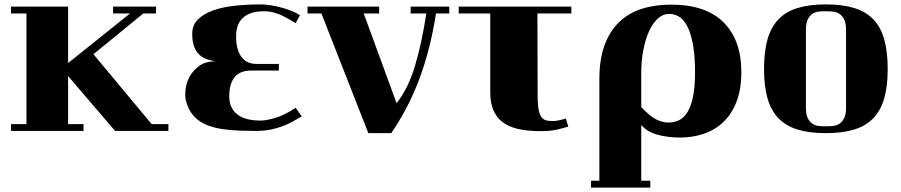

<svg xmlns="http://www.w3.org/2000/svg" viewBox="-20 -533 4089 871"><path d="M289 -188V30H359V61H30V30H100V-472H30V-503H289V-247L570 -472H493V-503H688V-472H630L404 -287L668 30H744V61H502Z M1139 61Q1070 61 1016 56Q962 51 923 36Q884 21 859 -6.5Q834 -34 823 -78Q819 -95 821.5 -124.5Q824 -154 839 -183Q854 -212 883 -233.5Q912 -255 960 -255Q902 -262 877 -292.5Q852 -323 852 -380Q852 -419 877.5 -444.5Q903 -470 946 -485.5Q989 -501 1045.5 -507Q1102 -513 1163 -513Q1184 -513 1208.5 -509Q1233 -505 1257.5 -498.5Q1282 -492 1304 -483Q1326 -474 1341 -464L1321 -428Q1275 -457 1243 -469.5Q1211 -482 1177 -482Q1116 -482 1083.5 -453.5Q1051 -425 1051 -368Q1051 -309 1074.5 -276Q1098 -243 1143 -243H1245V-213H1120Q1069 -213 1044.5 -183Q1020 -153 1020 -96Q1020 -42 1056.5 -14Q1093 14 1162 14Q1187 14 1228.5 2Q1270 -10 1321 -44L1349 -5Q1330 6 1308.5 18Q1287 30 1262 39.5Q1237 49 1207 55Q1177 61 1139 61Z M1779 -65Q1832 -131 1863 -235.5Q1894 -340 1914 -472H1843V-503H2018V-472H1958Q1942 -372 1920 -292Q1898 -212 1871.5 -147Q1845 -82 1816 -29Q1787 24 1755 71H1651L1438 -472H1375V-503H1700V-472H1630Z M2061 -503H2572V-472H2418L2419 -85Q2420 -49 2425 -28.5Q2430 -8 2439.5 2Q2449 12 2461.5 14Q2474 16 2490 16Q2502 16 2517.5 12.5Q2533 9 2547 5L2558 41Q2543 46 2511.5 54Q2480 62 2433 62Q2309 62 2256.5 18.5Q2204 -25 2204 -113V-472H2061Z M2699 287V-175Q2699 -263 2722 -326.5Q2745 -390 2787.5 -431.5Q2830 -473 2890 -492.5Q2950 -512 3024 -512Q3182 -512 3262.5 -431.5Q3343 -351 3343 -206Q3343 -127 3321 -71Q3299 -15 3261 21Q3223 57 3172.5 74Q3122 91 3065 91Q3013 91 2965.5 79Q2918 67 2889 34V287H2930V318H2661V287ZM3012 23Q3037 23 3059 13Q3081 3 3097.5 -22.5Q3114 -48 3123.5 -92.5Q3133 -137 3133 -206Q3133 -331 3104 -400.5Q3075 -470 3015 -470Q2988 -470 2964.5 -449Q2941 -428 2924.5 -391.5Q2908 -355 2898.5 -306.5Q2889 -258 2889 -202V-47Q2930 -4 2958.5 9.5Q2987 23 3012 23Z M3446 -220Q3446 -298 3461.5 -353.5Q3477 -409 3510.5 -444.5Q3544 -480 3597.5 -496.5Q3651 -513 3726 -513Q3802 -513 3855.5 -496.5Q3909 -480 3942.5 -444.5Q3976 -409 3991.5 -353.5Q4007 -298 4007 -220Q4007 -143 3991.5 -88Q3976 -33 3942.5 2.5Q3909 38 3855.5 54.5Q3802 71 3726 71Q3651 71 3597.5 54.5Q3544 38 3510.5 2.5Q3477 -33 3461.5 -88Q3446 -143 3446 -220ZM3818 -397Q3818 -428 3809.5 -445Q3801 -462 3787.5 -470.5Q3774 -479 3758 -480.5Q3742 -482 3726 -482Q3711 -482 3695 -480.5Q3679 -479 3666 -470.5Q3653 -462 3644.5 -445Q3636 -428 3636 -397V-45Q3636 -14 3644.5 3Q3653 20 3666 28.5Q3679 37 3695 38.5Q3711 40 3726 40Q3742 40 3758 38.5Q3774 37 3787.5 28.5Q3801 20 3809.5 3Q3818 -14 3818 -45Z"/></svg>

Font: Cafe24 ClassicType
Style: Regular
Weight: 400
Designer: Cafe24 thkim, hmlim, mnelim & 4IR
Foundry: Cafe24
Version: Version 1.000